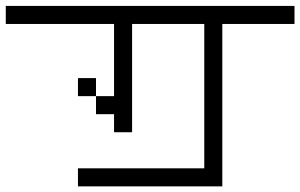

<svg xmlns="http://www.w3.org/2000/svg" viewBox="-20 -708 1040 665"><path d="M1000 -625H750V-62.5H250V-125H687.5V-625H437.5V-250H375V-312.5H312.5V-375H375V-625H0V-687.5H1000ZM250 -437.5H312.5V-375H250Z"/></svg>

Font: ChillBitmapSE 16px
Style: Regular
Weight: 400
Designer: Designed by Warren2060
Foundry: ChillType
Version: Version 1.000